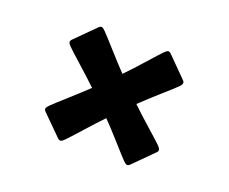

<svg xmlns="http://www.w3.org/2000/svg" viewBox="-76 -575 764 640"><g transform="rotate(20 305.5 -255.0)"><path d="M432.1 -57.1Q426.3 -52.2 421.6 -53.7Q417 -55.2 409.7 -62.5Q399.4 -72.8 366 -110.6Q332.5 -148.4 305.2 -176.3Q281.2 -151.4 246.3 -112.3Q211.4 -73.2 200.7 -62.5Q193.4 -55.2 188.7 -53.7Q184.1 -52.2 178.2 -57.1L106.9 -127.9Q102.1 -133.8 103.5 -138.4Q105 -143.1 112.3 -150.4Q123 -161.1 162.1 -196Q201.2 -231 226.1 -254.9Q201.2 -278.8 162.1 -313.7Q123 -348.6 112.3 -359.4Q105 -366.7 103.5 -371.3Q102.1 -376 106.9 -381.8L178.2 -453.1Q184.6 -458 188.7 -456.5Q192.9 -455.1 200.7 -447.3Q211.4 -436.5 246.3 -397.5Q281.2 -358.4 305.2 -333.5Q332.5 -361.3 366 -399.2Q399.4 -437 409.7 -447.3Q417.5 -455.1 421.6 -456.5Q425.8 -458 432.1 -453.1L502.9 -381.8Q511.7 -373 497.6 -359.4Q487.3 -349.1 449.5 -315.7Q411.6 -282.2 383.3 -254.9Q411.6 -227.5 449.5 -194.1Q487.3 -160.6 497.6 -150.4Q511.7 -136.7 502.9 -127.9Z"/></g></svg>

Font: Cooper*
Style: Bold
Weight: 700
Designer: Owen Earl
Foundry: indestructible type*
Version: Version 0.001